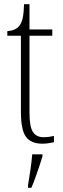

<svg xmlns="http://www.w3.org/2000/svg" viewBox="-20 -677 300 918"><path d="M183 10Q128 10 104 -23Q80 -56 80 -142V-506H15V-528Q54 -531 72 -553Q84 -568 89 -593Q94 -618 95 -657H121V-536H230V-506H121V-139Q121 -71 137.5 -46Q154 -21 188 -21Q202 -21 213 -22.5Q224 -24 238 -27V3Q225 6 210.5 8Q196 10 183 10ZM114 208Q120 172 125.5 135Q131 98 134 61H183V71Q177 92 167.5 119.5Q158 147 148.5 174Q139 201 130 221H114Z"/></svg>

Font: Noto Serif Bengali Condensed ExtraLight
Style: Regular
Weight: 200
Width: 3
Designer: Juan Bruce, Universal Thirst, Indian Type Foundry and the Monotype Design Team.
Foundry: Monotype Imaging Inc.
Version: Version 2.003; ttfautohint (v1.8.4.7-5d5b)